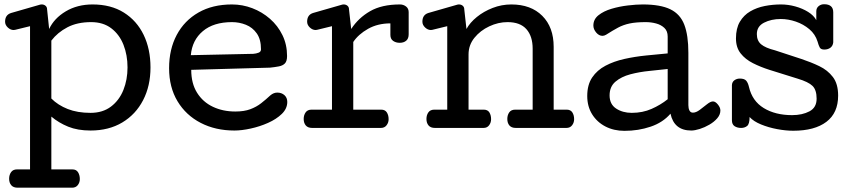

<svg xmlns="http://www.w3.org/2000/svg" viewBox="-20 -601 3999 902"><path d="M63 280.8Q42.5 280.8 32.7 269Q22.9 257.3 22.9 238.8Q22.9 220.7 32 207.8Q41 194.8 60.1 194.8H121.1V-478L51.3 -460.9Q48.3 -460 43.9 -460Q29.3 -460 16.6 -471.9Q3.9 -483.9 3.9 -499Q3.9 -531.2 32.2 -540L168 -579.1Q170.4 -579.1 170.7 -579.6Q170.9 -580.1 172.9 -580.1H176.3Q186.5 -580.1 193.8 -574Q201.2 -567.9 201.2 -557.1L210.9 -464.8Q234.4 -515.1 288.8 -547.6Q343.3 -580.1 415 -580.1Q501 -580.1 561.8 -542Q622.6 -503.9 654.8 -437.3Q687 -370.6 687 -284.2Q687 -197.3 652.3 -130.4Q617.7 -63.5 554.4 -25.6Q491.2 12.2 405.3 12.2Q344.7 12.2 300.3 -5.9Q255.9 -23.9 221.2 -53.2V194.8H319.8Q338.4 194.8 346.7 208.3Q355 221.7 355 240.2Q355 256.3 345.5 268.6Q335.9 280.8 318.8 280.8ZM405.3 -70.8Q462.4 -70.8 501.2 -100.1Q540 -129.4 559.6 -178Q579.1 -226.6 579.1 -284.2Q579.1 -342.3 560.1 -390.6Q541 -439 502.9 -468Q464.8 -497.1 408.2 -497.1Q343.3 -497.1 296.9 -472.9Q250.5 -448.7 221.2 -410.2V-138.2Q252.4 -106.9 298.1 -88.9Q343.8 -70.8 405.3 -70.8Z M1081.5 12.2Q992.2 12.2 922.9 -23.7Q853.5 -59.6 814 -125.2Q774.4 -190.9 774.4 -280.8Q774.4 -369.6 810.3 -437Q846.2 -504.4 912.4 -542.2Q978.5 -580.1 1069.8 -580.1Q1119.1 -580.1 1165.3 -562.5Q1211.4 -544.9 1248.3 -512.7Q1285.2 -480.5 1306.9 -436Q1328.6 -391.6 1328.6 -337.9Q1328.6 -313.5 1318.4 -303Q1308.1 -292.5 1290 -289.1Q1272 -285.6 1248.5 -283.2L878.4 -272.9Q878.4 -209 905.8 -165.3Q933.1 -121.6 980 -99.4Q1026.9 -77.1 1085.4 -77.1Q1127 -77.1 1155.8 -87.9Q1184.6 -98.6 1206.8 -116Q1229 -133.3 1250.5 -153.3Q1265.6 -166 1282.7 -166Q1302.7 -166 1316.2 -154.1Q1329.6 -142.1 1329.6 -122.1Q1329.6 -90.8 1304 -65.9Q1278.3 -41 1239.3 -23.7Q1200.2 -6.3 1157.7 2.9Q1115.2 12.2 1081.5 12.2ZM876.5 -341.8 1169.9 -348.1Q1183.6 -349.1 1194.8 -353.5Q1206.1 -357.9 1206.1 -369.1Q1206.1 -416 1186.3 -444.1Q1166.5 -472.2 1135.3 -484.6Q1104 -497.1 1069.8 -497.1Q983.4 -497.1 933.1 -454.8Q882.8 -412.6 876.5 -341.8Z M1446.8 0Q1426.3 0 1416.5 -11.7Q1406.7 -23.4 1406.7 -42Q1406.7 -60.1 1415.8 -73Q1424.8 -85.9 1443.8 -85.9H1539.6V-478L1469.7 -460.9Q1466.8 -460 1462.9 -460Q1448.2 -460 1435.5 -471.9Q1422.9 -483.9 1422.9 -499Q1422.9 -531.2 1450.7 -540L1586.9 -579.1Q1589.4 -579.1 1589.6 -579.6Q1589.8 -580.1 1591.8 -580.1H1594.7Q1605 -580.1 1612.3 -574Q1619.6 -567.9 1619.6 -557.1L1629.9 -464.8Q1663.6 -516.6 1718.5 -548.3Q1773.4 -580.1 1858.9 -580.1Q1875 -580.1 1887.5 -570.6Q1899.9 -561 1899.9 -543.9V-439.9Q1899.9 -419.4 1888.2 -409.7Q1876.5 -399.9 1857.9 -399.9Q1839.8 -399.9 1826.9 -408.9Q1814 -418 1814 -437V-491.2Q1754.9 -491.2 1709.2 -465.6Q1663.6 -439.9 1639.6 -403.8V-85.9H1770.5Q1789.1 -85.9 1797.4 -72.8Q1805.7 -59.6 1805.7 -41Q1805.7 -24.9 1796.1 -12.5Q1786.6 0 1769.5 0Z M2023.4 0Q2002.9 0 1993.2 -11.7Q1983.4 -23.4 1983.4 -42Q1983.4 -60.1 1992.4 -73Q2001.5 -85.9 2020.5 -85.9H2081.1V-478L2011.2 -460.9Q2008.3 -460 2004.4 -460Q1989.7 -460 1977.1 -471.9Q1964.4 -483.9 1964.4 -499Q1964.4 -531.2 1992.2 -540L2128.4 -579.1Q2130.9 -579.1 2131.1 -579.6Q2131.3 -580.1 2133.3 -580.1H2136.2Q2146.5 -580.1 2153.8 -574Q2161.1 -567.9 2161.1 -557.1L2171.4 -464.8Q2188 -495.1 2220.2 -521.2Q2252.4 -547.4 2294.4 -563.7Q2336.4 -580.1 2382.3 -580.1Q2474.1 -580.1 2527.6 -526.6Q2581.1 -473.1 2581.1 -380.9V-85.9H2642.1Q2660.6 -85.9 2668.9 -72.8Q2677.2 -59.6 2677.2 -41Q2677.2 -24.9 2667.7 -12.5Q2658.2 0 2641.1 0H2403.3Q2382.8 0 2373 -11.7Q2363.3 -23.4 2363.3 -42Q2363.3 -60.1 2372.3 -73Q2381.3 -85.9 2400.4 -85.9H2482.4V-372.1Q2482.4 -430.7 2453.1 -463.9Q2423.8 -497.1 2364.3 -497.1Q2320.8 -497.1 2278.6 -477.3Q2236.3 -457.5 2208.7 -423.3Q2181.2 -389.2 2181.2 -345.2V-85.9H2252.4Q2271 -85.9 2279.1 -72.8Q2287.1 -59.6 2287.1 -41Q2287.1 -24.9 2277.8 -12.5Q2268.6 0 2251.5 0Z M2913.6 13.7Q2863.8 13.7 2824.2 -6.8Q2784.7 -27.3 2761.7 -64.2Q2738.8 -101.1 2738.8 -149.9Q2738.8 -202.6 2762 -237.1Q2785.2 -271.5 2824.5 -292.2Q2863.8 -313 2913.1 -324Q2962.4 -335 3015.1 -340.3Q3067.9 -345.7 3116.7 -350.1V-429.2Q3116.7 -455.1 3101.3 -469.7Q3085.9 -484.4 3062.5 -490.7Q3039.1 -497.1 3013.7 -497.1Q2967.8 -497.1 2938 -490.7Q2908.2 -484.4 2883.5 -471.2Q2858.9 -458 2827.6 -438Q2818.4 -432.6 2810.5 -432.6Q2793.9 -432.6 2780.8 -448.2Q2767.6 -463.9 2767.6 -481Q2767.6 -510.3 2791.7 -529.5Q2815.9 -548.8 2853 -559.8Q2890.1 -570.8 2929.7 -575.4Q2969.2 -580.1 2999.5 -580.1Q3082.5 -580.1 3129.2 -557.4Q3175.8 -534.7 3194.8 -484.9Q3213.9 -435.1 3213.9 -353V-106.9Q3213.9 -91.8 3219 -81.8Q3224.1 -71.8 3235.4 -71.8Q3250 -71.8 3267.6 -85Q3285.2 -98.1 3301.5 -111.3Q3317.9 -124.5 3329.6 -124.5Q3340.8 -124.5 3352.5 -110.1Q3364.3 -95.7 3364.3 -82Q3364.3 -62.5 3349.6 -45.4Q3335 -28.3 3312.7 -15.4Q3290.5 -2.4 3267.3 4.9Q3244.1 12.2 3227.5 12.2Q3147 12.2 3129.9 -66.9Q3094.2 -25.4 3036.6 -5.9Q2979 13.7 2913.6 13.7ZM2947.8 -70.8Q2999 -70.8 3041 -89.4Q3083 -107.9 3116.7 -134.8V-276.9Q3078.1 -272.5 3031 -267.8Q2983.9 -263.2 2941.4 -252Q2898.9 -240.7 2871.3 -217.3Q2843.8 -193.8 2843.8 -152.8Q2843.8 -111.3 2874.5 -91.1Q2905.3 -70.8 2947.8 -70.8Z M3706.5 13.2Q3671.4 13.2 3630.9 5.6Q3590.3 -2 3555.2 -16.4Q3520 -30.8 3501.5 -51.3Q3501.5 -18.6 3490 -9.3Q3478.5 0 3461.9 0Q3443.4 0 3430.9 -8.3Q3418.5 -16.6 3418.5 -36.1V-201.2Q3419.4 -216.3 3430.4 -224.1Q3441.4 -231.9 3455.6 -231.9Q3477.1 -231.9 3485.6 -221.9Q3494.1 -211.9 3498.5 -192.9Q3513.7 -126.5 3568.1 -93.3Q3622.6 -60.1 3701.2 -60.1Q3749 -60.1 3782.7 -77.9Q3816.4 -95.7 3816.4 -137.2Q3816.4 -178.7 3797.1 -197.5Q3777.8 -216.3 3727.5 -231.4L3594.7 -272.9Q3553.2 -286.1 3517.3 -304.2Q3481.4 -322.3 3459.5 -350.1Q3437.5 -377.9 3437.5 -420.4Q3437.5 -467.8 3455.8 -498.8Q3474.1 -529.8 3504.6 -547.6Q3535.2 -565.4 3572.8 -572.8Q3610.4 -580.1 3648.9 -580.1Q3682.6 -580.1 3716.3 -570.8Q3750 -561.5 3776.6 -544.9Q3803.2 -528.3 3814.9 -506.3V-547.9Q3814.9 -563 3825.7 -572Q3836.4 -581.1 3851.6 -581.1Q3894.5 -581.1 3894.5 -543V-401.9Q3892.6 -385.3 3881.1 -376.7Q3869.6 -368.2 3852.5 -368.2Q3836.4 -368.2 3831.1 -377.9Q3825.7 -387.7 3820.8 -405.8Q3810.1 -440.4 3782.2 -463.9Q3754.4 -487.3 3718.8 -499.5Q3683.1 -511.7 3647.9 -511.7Q3603 -511.7 3569.3 -494.4Q3535.6 -477.1 3535.6 -440.9Q3535.6 -409.7 3555.7 -392.8Q3575.7 -376 3620.6 -364.7L3745.6 -323.7Q3789.6 -309.1 3828.9 -290.3Q3868.2 -271.5 3892.8 -239.3Q3917.5 -207 3917.5 -151.9Q3917.5 -70.3 3862.3 -28.6Q3807.1 13.2 3706.5 13.2Z"/></svg>

Font: Cutive
Style: Regular
Weight: 400
Version: Version 1.100; ttfautohint (v1.8.4.7-5d5b)